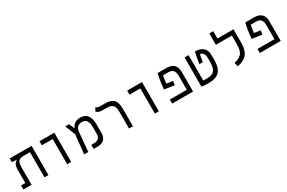

<svg xmlns="http://www.w3.org/2000/svg" viewBox="140 -2028 4992 3334"><g transform="rotate(-30 2636.5 -361.0)"><path d="M516.6 0V-585.9H78.1V-512.2L158.7 -504.9H174.3V-501.5C133.3 -482.4 100.1 -441.4 100.1 -352.1V-81.1H14.2V0H178.7V-342.8C178.7 -451.2 203.1 -504.9 307.6 -504.9H437.5V0Z M893.1 0H972.7V-585.9H675.8V-504.9H893.1Z M1233.4 0H1315.9L1350.6 -385.7C1357.9 -465.3 1407.7 -507.8 1482.4 -507.8C1576.2 -507.8 1600.6 -433.1 1600.6 -321.8V-198.2C1600.6 -108.4 1541 -82 1486.3 -82H1422.9V0H1513.2C1598.6 0 1679.7 -50.8 1679.7 -169.9V-341.8C1679.7 -477.5 1636.7 -588.9 1489.3 -588.9C1384.8 -588.9 1337.9 -527.8 1317.9 -480H1313L1267.6 -585.9H1190.9L1272.9 -383.3Z M2211.4 -348.6C2211.4 -519.5 2151.4 -585.9 1979 -585.9H1878.9C1850.1 -585.9 1821.8 -601.1 1807.1 -611.8L1773.9 -543.5C1797.4 -524.9 1828.1 -504.9 1873 -504.9H1964.8C2095.2 -504.9 2132.8 -462.9 2132.8 -322.3V0H2211.4Z M2650.9 0H2730.5V-585.9H2433.6V-504.9H2650.9Z M3209 -333 3082.5 -351.6C3091.3 -425.8 3100.1 -473.6 3106 -504.9H3208C3295.4 -504.9 3337.9 -462.9 3337.9 -362.3V-81.1H2998V0H3416.5V-400.9C3416.5 -520.5 3346.7 -585.9 3221.2 -585.9H3044.4C3025.4 -510.3 3008.3 -416 2995.6 -283.7L3195.8 -253.4Z M3713.9 9.8C3929.2 9.8 4010.7 -79.1 4010.7 -296.9V-389.6C4010.7 -510.3 3939 -585.9 3793 -585.9C3777.3 -526.4 3764.2 -458.5 3750 -356.9H3817.9C3831.1 -442.9 3838.4 -478 3844.2 -502C3886.2 -502 3930.2 -467.8 3930.2 -376V-297.4C3930.2 -118.7 3866.2 -75.7 3723.6 -75.7C3700.7 -75.7 3681.6 -77.1 3665.5 -78.6V-585.9H3585V0C3608.9 4.9 3662.6 9.8 3713.9 9.8Z M4564.9 -585.9H4244.1V-732.4H4165V-504.9H4486.3V-343.3C4486.3 -180.2 4450.7 -105 4289.1 -70.8L4307.6 9.3C4492.7 -27.3 4564.9 -125.5 4564.9 -318.4Z M4966.8 -333 4840.3 -351.6C4849.1 -425.8 4857.9 -473.6 4863.8 -504.9H4965.8C5053.2 -504.9 5095.7 -462.9 5095.7 -362.3V-81.1H4755.9V0H5174.3V-400.9C5174.3 -520.5 5104.5 -585.9 4979 -585.9H4802.2C4783.2 -510.3 4766.1 -416 4753.4 -283.7L4953.6 -253.4Z"/></g></svg>

Font: Cascadia Code SemiLight
Style: Regular
Weight: 350
Monospace: yes
Designer: Aaron Bell
Foundry: Saja Typeworks
Version: Version 2404.023